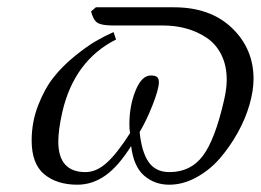

<svg xmlns="http://www.w3.org/2000/svg" viewBox="-20 -489 708 521"><path d="M411.1 -266.1Q411.1 -247.1 393.8 -203.4Q376.5 -159.7 358.9 -130.9Q364.3 -76.7 383.3 -49.3Q402.3 -22 439.9 -22Q497.1 -22 530.3 -65.9Q563.5 -109.9 587.9 -216.8Q595.2 -248 595.2 -272.9Q595.2 -311 580.8 -340.1Q566.4 -369.1 541.5 -386Q516.6 -402.8 486.3 -411.4Q456.1 -419.9 420.9 -419.9H285.2Q256.8 -419.9 245.1 -426.8Q233.4 -433.6 227.1 -458L240.2 -469.2H452.1Q550.8 -469.2 609.4 -413.1Q668 -356.9 668 -274.9Q668 -243.2 657 -204.8Q646 -166.5 624.8 -128.4Q603.5 -90.3 576.2 -58.8Q548.8 -27.3 512.7 -7.6Q476.6 12.2 439 12.2Q399.4 12.2 370.8 -12.7Q342.3 -37.6 335.9 -92.8Q300.8 -37.1 265.6 -12.5Q230.5 12.2 189.9 12.2Q134.3 12.2 100.1 -16.1Q65.9 -44.4 65.9 -107.9Q65.9 -157.7 83.5 -203.1Q101.1 -248.5 125.5 -279.3Q149.9 -310.1 183.1 -336.9Q216.3 -363.8 240.5 -377.7Q264.6 -391.6 288.1 -401.9L294.9 -381.8Q181.2 -324.7 148.9 -184.1Q138.2 -135.7 138.2 -105Q138.2 -22 211.9 -22Q241.7 -22 269.8 -47.4Q297.9 -72.8 333 -127.9Q331.1 -135.7 331.1 -151.9Q331.1 -201.7 347.7 -242.9Q364.3 -284.2 389.2 -284.2Q401.4 -284.2 406.2 -280Q411.1 -275.9 411.1 -266.1Z"/></svg>

Font: Common Serif Medium
Style: Italic
Weight: 500
Italic angle: -12°
Designer: Philipp H. Poll, Khaled Hosny
Foundry: Stefan Peev, Context Ltd.
Version: Version 1.026